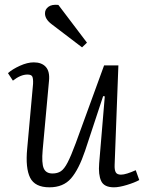

<svg xmlns="http://www.w3.org/2000/svg" viewBox="-20 -785 624 819"><path d="M14 -473Q33 -490 65 -504.5Q97 -519 124 -519Q158 -519 175.5 -499.5Q193 -480 189 -440L162 -145Q157 -89 166.5 -67Q176 -45 204 -45Q225 -45 239.5 -54.5Q254 -64 268.5 -92Q283 -120 303 -174L424 -506H485L469 -82Q468 -61 473.5 -50.5Q479 -40 496 -40Q507 -40 523 -45Q539 -50 559 -59L574 -17Q554 -6 521 4Q488 14 466 14Q424 14 411.5 -13Q399 -40 403 -88L427 -374L420 -375L343 -142Q316 -62 283 -24Q250 14 191 14Q129 14 108.5 -27Q88 -68 96 -151L121 -427Q122 -449 118 -458Q114 -467 97 -467Q68 -467 35 -441ZM351 -603 330 -583 200 -682Q171 -704 172 -729Q172 -745 186.5 -756Q201 -767 229 -764Z"/></svg>

Font: Literata 12pt Light
Style: Italic
Weight: 300
Italic angle: -2°
Designer: Latin by Veronika Burian and Jose Scaglione. Greek by Irene Vlachou. Cyrillic by Vera Evstafieva
Foundry: TypeTogether
Version: Version 3.002